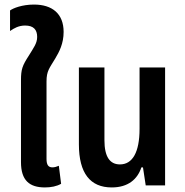

<svg xmlns="http://www.w3.org/2000/svg" viewBox="-20 -813 811 842"><path d="M177 9C204 9 229 4 248 -7L238 -86C229 -82 219 -79 210 -79C192 -79 184 -90 184 -116V-456C184 -502 197 -514 222 -556C240 -586 259 -622 259 -673C259 -753 209 -793 129 -793C77 -793 37 -777 24 -767V-677C41 -689 62 -701 90 -701C127 -701 143 -683 143 -651C143 -623 127 -603 107 -570C78 -525 72 -510 72 -460V-102C72 -22 109 9 177 9Z M470 9C542 9 583 -27 600 -79H607L619 0H704V-517H592V-248C592 -145 561 -92 506 -92C462 -92 438 -125 438 -198V-517H326V-180C326 -53 376 9 470 9Z"/></svg>

Font: Noto Sans Thai UI ExtCond SemBd
Style: Regular
Weight: 600
Width: 2
Designer: Monotype Design Team
Foundry: Monotype Imaging Inc.
Version: Version 2.000